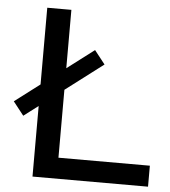

<svg xmlns="http://www.w3.org/2000/svg" viewBox="-51 -747 704 793"><g transform="rotate(5 301.0 -350.0)"><path d="M592 0H113V-700H213V-87H592ZM53 -247 9 -303 325 -543 369 -487Z"/></g></svg>

Font: Argentum Novus
Style: Regular
Weight: 400
Designer: Julieta Ulanovsky
Foundry: Julieta Ulanovsky
Version: Version 7.20;July 27, 2021;FontCreator 13.0.0.2683 64-bit